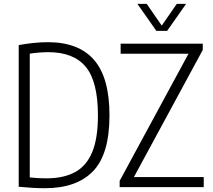

<svg xmlns="http://www.w3.org/2000/svg" viewBox="-20 -965 1097 990"><path d="M211 5.5Q152.5 5.5 76.5 -2V-732.5Q111.5 -739 150 -743.2Q188.5 -747.5 227 -747.5Q385.5 -747.5 465 -656Q544.5 -564.5 544.5 -370Q544.5 -170 459.8 -82.2Q375 5.5 211 5.5ZM219.5 -45.5Q308 -45.5 367 -77.5Q426 -109.5 455.5 -180.8Q485 -252 485 -370Q485 -544 422.5 -620Q360 -696 228.5 -696Q206.5 -696 182 -694Q157.5 -692 133.5 -688.5V-50Q157 -47.5 177.8 -46.5Q198.5 -45.5 219.5 -45.5ZM597 0V-32.5L952 -688H602V-740H1025.5V-707.5L670.5 -52H1030.5V0ZM786 -806 688.5 -945H736.5L814 -833L891.5 -945H939.5L842 -806Z"/></svg>

Font: Encode Sans Condensed Condensed Light
Style: Regular
Weight: 300
Width: 3
Designer: Multiple Designers
Foundry: Impallari Type
Version: Version 3.000; ttfautohint (v1.8.3) -l 8 -r 50 -G 200 -x 14 